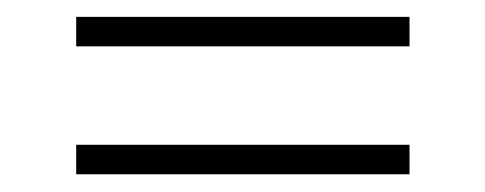

<svg xmlns="http://www.w3.org/2000/svg" viewBox="-20 -423 561 222"><path d="M68.1 -369.4V-403.5H453.5V-369.4ZM68.1 -221.5V-255.6H453.5V-221.5Z"/></svg>

Font: Afacad Flux ExtraLight
Style: Regular
Weight: 250
Designer: Kristian Moeller
Foundry: Dicotype
Version: Version 1.100